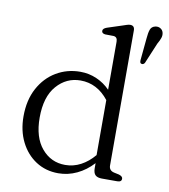

<svg xmlns="http://www.w3.org/2000/svg" viewBox="-84 -816 790 899"><g transform="rotate(10 311.0 -367.0)"><path d="M47 -223.5Q47 -301 77.5 -357.5Q108 -414 159.5 -444.5Q211 -475 273.5 -475Q314.5 -475 351.2 -459Q388 -443 415.5 -414.5V-643Q415.5 -665.5 397 -667L357 -667.5Q340.5 -669.5 340.5 -681.5Q340.5 -693 359 -699.5L428 -722Q440 -726 449 -729Q458 -732 465 -732Q486 -732 486 -709V-67.5Q486 -43 510.5 -37.5L534 -32.5Q552.5 -27 552.5 -15.5Q552.5 0 532 0H459Q437.5 0 427.5 -9.8Q417.5 -19.5 417.5 -42.5V-66Q383.5 -29 341.2 -9Q299 11 253 11Q193 11 146.5 -19.2Q100 -49.5 73.5 -102.5Q47 -155.5 47 -223.5ZM122.5 -231Q122.5 -137 166.5 -85Q210.5 -33 278 -33Q317.5 -33 352.2 -51.5Q387 -70 415.5 -104V-365.5Q361 -435 281.5 -435Q214.5 -435 168.5 -382.5Q122.5 -330 122.5 -231ZM551 -683Q553 -709 558.5 -724.8Q564 -740.5 581.5 -744.5Q595.5 -747.5 606.2 -741Q617 -734.5 620 -723Q623.5 -710.5 619 -697Q614.5 -683.5 605 -667.5L563.5 -568.5Q557 -558.5 547.5 -561.5Q542.5 -563 541.5 -568Q540.5 -573 541 -578.5Z"/></g></svg>

Font: Fraunces 9pt Soft Light
Style: Regular
Weight: 300
Version: Version 1.000;[0bf87f6ff]